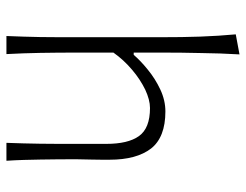

<svg xmlns="http://www.w3.org/2000/svg" viewBox="-106 -678 783 612"><g transform="rotate(90 286.0 -371.5)"><path d="M94.3 0H151.9C150 -37.1 148.6 -72.9 148.1 -107.1C147.6 -141.4 147.1 -178.6 147.1 -219V-341C162.9 -363.3 181 -382.9 201.9 -400.5C222.4 -418.1 243.8 -431.9 265.2 -442.4C286.7 -452.4 306.2 -457.6 323.8 -457.6C367.1 -457.6 396.7 -445.7 413.3 -422.4C430 -399 438.1 -364.3 438.1 -318.1V-219C438.1 -178.6 438.1 -141.4 437.6 -107.1C437.1 -72.9 436.2 -37.1 434.8 0H491.9C489.5 -37.1 488.6 -72.9 488.1 -107.6C487.6 -141.9 487.1 -179.5 487.1 -220.5C487.1 -234.3 487.6 -250.5 488.1 -269C488.6 -287.6 488.6 -307.1 488.6 -328.6C488.6 -386.2 476.7 -430 452.9 -461C429 -491.4 389.5 -506.7 334.8 -506.7C311.4 -506.7 288.1 -501.4 264.8 -490.5C241.4 -479.5 220.5 -466.2 201.4 -450.5C181.9 -434.8 166.2 -419.5 154.3 -405.7H147.1V-495.2C147.1 -538.6 147.6 -580.5 148.6 -621C149 -661.4 150.5 -701.9 152.9 -742.9L89 -731C92.4 -694.3 94.8 -656.7 96.2 -617.6C97.6 -578.6 98.1 -537.6 98.1 -495.2V-220.5C98.1 -179.5 98.1 -141.9 97.6 -107.6C97.1 -72.9 95.7 -37.1 94.3 0Z"/></g></svg>

Font: Pinar Light
Style: Regular
Weight: 300
Designer: Amin Abedi
Version: Version 2.00;September 9, 2021;FontCreator 13.0.0.2683 64-bi